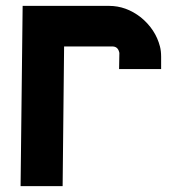

<svg xmlns="http://www.w3.org/2000/svg" viewBox="-20 -633 608 653"><path d="M198 -475 193 0H50L57 -613H351Q409 -613 459 -574Q509 -533 524 -475Q528 -460 528 -440V-398H385L386 -453L385 -457Q380 -475 362 -475Z"/></svg>

Font: Covid19
Style: Regular
Weight: 400
Designer: Peter Wiegel
Foundry: (c) CAT - Ing. Peter Wiegel.  for Rudolf Maass + Partner GmbH
Version: Version 001.000